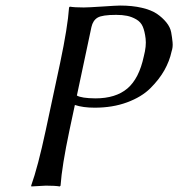

<svg xmlns="http://www.w3.org/2000/svg" viewBox="-20 -672 645 695"><path d="M311 -574.2 258.3 -326.2Q274.9 -316.4 325.2 -315.9Q398.9 -315.9 441.2 -351.8Q483.4 -387.7 500.5 -467.8Q510.3 -505.4 507.1 -532.2Q503.9 -559.1 496.8 -575.7Q489.7 -592.3 473.4 -601.8Q457 -611.3 439.9 -614.7Q422.9 -618.2 400.4 -618.2Q350.1 -618.2 333.3 -608.2Q316.4 -598.1 311 -574.2ZM197.8 -444.8Q225.1 -574.2 230 -645L232.9 -647.9Q249.5 -645 283.2 -645Q298.8 -645 350.6 -648.4Q402.3 -651.9 414.6 -651.9Q459 -651.9 493.4 -643.8Q527.8 -635.7 547.9 -622.1Q567.9 -608.4 582 -591.1Q596.2 -573.7 599.6 -555.2Q603 -536.6 604.7 -518.8Q606.4 -501 601.1 -485.8Q593.8 -451.2 575 -417.7Q556.2 -384.3 524.2 -352.5Q492.2 -320.8 439.9 -301.5Q387.7 -282.2 322.8 -282.2Q280.3 -282.2 251 -292L231.4 -200.2Q204.1 -70.8 199.2 0L196.3 2.9Q179.7 0 146 0L93.3 2.9L92.8 0Q117.2 -67.9 145.5 -200.2Z"/></svg>

Font: Linux Biolinum
Style: Italic
Weight: 400
Italic angle: -12°
Designer: Philipp H. Poll
Foundry: Philipp H. Poll
Version: Version 1.1.3 ; ttfautohint (v0.9)